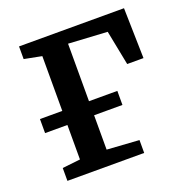

<svg xmlns="http://www.w3.org/2000/svg" viewBox="-105 -650 717 746"><g transform="rotate(-20 253.0 -277.5)"><path d="M124 -262.2V-488.8L51.8 -502.9V-555.2H485.8L490.7 -347.2H423.3L395 -490.7L234.4 -500V-262.2H351.6V-204.1H234.4V-62L367.2 -53.2V0H49.8V-53.2L124 -61.5V-204.1H31.7V-262.2Z"/></g></svg>

Font: Merriweather
Style: Regular
Weight: 400
Designer: Eben Sorkin
Foundry: Eben Sorkin
Version: Version 1.584; ttfautohint (v1.8.1)